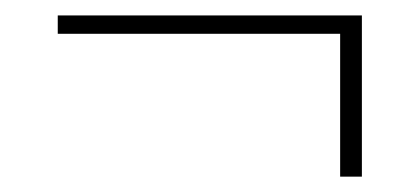

<svg xmlns="http://www.w3.org/2000/svg" viewBox="-20 -481 546 250"><path d="M451.2 -251H422.9V-437H55.2V-460.9H451.2Z"/></svg>

Font: Creato Display Thin
Style: Regular
Weight: 265
Version: Version 1.000